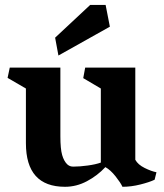

<svg xmlns="http://www.w3.org/2000/svg" viewBox="-20 -734 654 767"><path d="M10.3 -422.9 19 -463.9H221.2V-189.5Q221.2 -139.2 228.3 -114.7Q235.4 -90.3 248.5 -77.6Q253.9 -72.8 259.5 -70.6Q265.1 -68.4 272.9 -68.4Q298.8 -68.4 330.6 -72.8Q362.3 -77.1 382.8 -84.5V-380.4L312.5 -421.9L320.3 -463.9H520.5V-95.7Q531.2 -76.2 557.9 -63Q584.5 -49.8 605 -45.9L597.7 -16.1Q577.6 -6.3 541 2.9Q504.4 12.2 469.2 12.2Q461.9 -3.9 441.7 -29.5Q421.4 -55.2 400.9 -66.4Q369.1 -32.2 327.1 -10Q285.2 12.2 239.7 12.2Q83.5 12.2 83.5 -162.1V-380.4ZM340.3 -714.4H401.9L418.9 -627.4L213.4 -512.2L200.2 -583.5Z"/></svg>

Font: Vesper Libre
Style: Bold
Weight: 700
Designer: Robert Keller & Kimya Gandhi
Foundry: Mota Italic
Version: Version 1.058